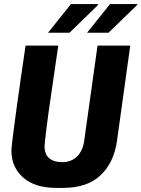

<svg xmlns="http://www.w3.org/2000/svg" viewBox="-20 -909 692 939"><path d="M255 10Q151 10 93.5 -40.5Q36 -91 36 -172Q36 -183 39 -209.5Q42 -236 47.5 -278Q53 -320 61 -379Q69 -438 80 -514.5Q91 -591 105 -686H265Q248 -569 236 -487.5Q224 -406 216.5 -352.5Q209 -299 205.5 -267.5Q202 -236 200 -219.5Q198 -203 198 -194Q198 -154 221 -135Q244 -116 283 -116Q330 -116 358 -145Q386 -174 392 -222L457 -686H617L552 -219Q537 -114 472 -52Q407 10 287 10ZM406 -749 518 -889H650L652 -886L511 -749ZM215 -749 327 -889H456L461 -886L320 -749Z"/></svg>

Font: Chivo Mono
Style: Bold Italic
Weight: 700
Italic angle: -8.05°
Monospace: yes
Version: Version 1.008